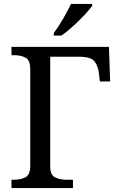

<svg xmlns="http://www.w3.org/2000/svg" viewBox="-20 -951 601 971"><path d="M38 0V-42H51Q85 -42 109 -54.5Q133 -67 133 -114V-600Q133 -647 109 -659.5Q85 -672 51 -672H38V-714H531L537 -539H485L481 -574Q477 -616 458.5 -640Q440 -664 381 -664H234V-110Q234 -66 258.5 -54Q283 -42 316 -42H349V0ZM252 -784Q274 -813 298.5 -855Q323 -897 339 -931H446V-921Q434 -904 407 -875Q380 -846 348.5 -817.5Q317 -789 290 -771H252Z"/></svg>

Font: NotoSerif-Regular
Style: Regular
Weight: 400
Designer: Monotype Design Team
Foundry: Monotype Imaging Inc.
Version: Version 2.007; ttfautohint (v1.8) -l 8 -r 50 -G 200 -x 14 -D